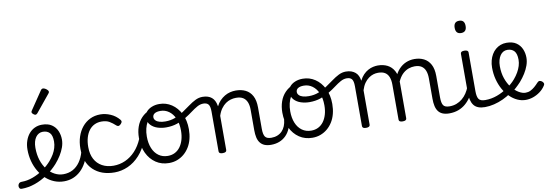

<svg xmlns="http://www.w3.org/2000/svg" viewBox="-144 -1273 4935 1726"><g transform="rotate(-10 2323.5 -409.5)"><path d="M-60 17Q-72 17 -78 7.5Q-84 -2 -83 -14Q-82 -26 -73.5 -35.5Q-65 -45 -47 -45Q2 -45 53 -63.5Q104 -82 150 -114Q196 -146 229 -184Q252 -211 268 -238Q284 -265 292.5 -294Q301 -323 301 -352Q301 -407 278.5 -431Q256 -455 216 -455Q203 -455 197.5 -464.5Q192 -474 192.5 -487Q193 -500 200 -509.5Q207 -519 219 -519Q274 -519 308 -496Q342 -473 358 -436Q374 -399 374 -356Q374 -322 361.5 -286.5Q349 -251 327.5 -216.5Q306 -182 278 -150Q235 -102 180 -64Q125 -26 64 -4.5Q3 17 -60 17Z M329 17Q282 17 240 0Q198 -17 164 -48Q130 -79 105 -121.5Q80 -164 66.5 -214.5Q53 -265 53 -321Q53 -364 65.5 -400.5Q78 -437 100 -463.5Q122 -490 152.5 -504.5Q183 -519 219 -519Q231 -519 237 -509.5Q243 -500 242.5 -487Q242 -474 234.5 -464.5Q227 -455 215 -455Q196 -455 179.5 -446Q163 -437 151 -420Q139 -403 132.5 -379Q126 -355 126 -324Q126 -262 142.5 -211Q159 -160 188 -123.5Q217 -87 254.5 -67Q292 -47 333 -47Q382 -47 420 -67.5Q458 -88 485 -126.5Q512 -165 526 -216Q528 -224 539.5 -225.5Q551 -227 561.5 -222.5Q572 -218 569 -208Q557 -156 535 -114.5Q513 -73 482 -43.5Q451 -14 412.5 1.5Q374 17 329 17Z M180 -617Q171 -617 159 -627Q147 -637 147 -645Q147 -648 148 -651Q149 -654 152 -659L265 -826Q269 -832 274 -835Q279 -838 285 -838Q294 -838 305 -832Q316 -826 324.5 -817Q333 -808 333 -801Q333 -795 331 -791.5Q329 -788 323 -781L197 -627Q187 -617 180 -617Z M791 17Q668 17 595.5 -52.5Q523 -122 523 -246Q523 -306 539.5 -355.5Q556 -405 586 -441.5Q616 -478 658 -498.5Q700 -519 752 -519Q798 -519 844.5 -499Q891 -479 924 -439Q932 -428 930 -420Q928 -412 918 -401Q907 -390 898 -388.5Q889 -387 879 -395Q851 -421 823 -437.5Q795 -454 751 -454Q716 -454 687 -440Q658 -426 637.5 -399Q617 -372 606 -334Q595 -296 595 -248Q595 -184 619 -138.5Q643 -93 687.5 -68.5Q732 -44 791 -44Q804 -44 810.5 -34.5Q817 -25 817 -13.5Q817 -2 810.5 7.5Q804 17 791 17Z M790 17Q781 17 776.5 7.5Q772 -2 772 -13.5Q772 -25 777 -34.5Q782 -44 791 -44Q848 -44 899 -67Q950 -90 991 -134Q1032 -178 1059 -242Q1064 -250 1074.5 -248.5Q1085 -247 1094 -239Q1103 -231 1099 -221Q1069 -143 1020.5 -89.5Q972 -36 912.5 -9.5Q853 17 790 17Z M1287 19Q1219 19 1167.5 -15.5Q1116 -50 1087 -110.5Q1058 -171 1058 -250Q1058 -305 1074 -351Q1090 -397 1121.5 -430Q1153 -463 1199 -481.5Q1245 -500 1305 -500Q1316 -500 1319 -490.5Q1322 -481 1318 -472Q1314 -463 1304 -463Q1272 -463 1245 -453Q1218 -443 1197 -424.5Q1176 -406 1161 -380.5Q1146 -355 1138 -321.5Q1130 -288 1130 -250Q1130 -189 1149 -143Q1168 -97 1203.5 -71.5Q1239 -46 1287 -46Q1323 -46 1351.5 -60.5Q1380 -75 1400 -102Q1420 -129 1431 -166.5Q1442 -204 1442 -250Q1442 -315 1421.5 -361Q1401 -407 1366.5 -431.5Q1332 -456 1291 -456Q1275 -456 1267.5 -465.5Q1260 -475 1260 -487.5Q1260 -500 1267.5 -509.5Q1275 -519 1291 -519Q1352 -519 1402.5 -485.5Q1453 -452 1483.5 -391.5Q1514 -331 1514 -250Q1514 -203 1503.5 -161.5Q1493 -120 1472.5 -87Q1452 -54 1424 -30.5Q1396 -7 1361.5 6Q1327 19 1287 19Z M1316 -301Q1276 -301 1238.5 -313Q1201 -325 1176.5 -351.5Q1152 -378 1152 -418Q1152 -448 1170.5 -470.5Q1189 -493 1220.5 -506Q1252 -519 1289 -519Q1305 -519 1313 -509.5Q1321 -500 1321 -487.5Q1321 -475 1313 -465.5Q1305 -456 1289 -456Q1255 -456 1236.5 -444Q1218 -432 1218 -410Q1218 -394 1230.5 -381Q1243 -368 1266 -361.5Q1289 -355 1319 -355Q1368 -355 1408.5 -371Q1449 -387 1485 -411Q1521 -435 1553.5 -459Q1586 -483 1618 -499Q1650 -515 1684 -515Q1700 -515 1707.5 -505.5Q1715 -496 1714 -484Q1713 -472 1704.5 -463Q1696 -454 1681 -454Q1653 -454 1625 -438.5Q1597 -423 1566.5 -400Q1536 -377 1499 -354.5Q1462 -332 1417 -316.5Q1372 -301 1316 -301Z M2219 17Q2184 17 2159.5 7Q2135 -3 2119.5 -23Q2104 -43 2097.5 -72Q2091 -101 2091 -139V-326Q2091 -366 2079.5 -394.5Q2068 -423 2044 -438.5Q2020 -454 1979 -454Q1955 -454 1930.5 -447Q1906 -440 1884 -424.5Q1862 -409 1843 -383Q1824 -357 1812 -319V-7Q1812 4 1803 9.5Q1794 15 1776 15Q1759 15 1750.5 9.5Q1742 4 1742 -7V-371Q1742 -418 1727.5 -436Q1713 -454 1681 -454Q1668 -454 1662 -463Q1656 -472 1656 -484Q1656 -496 1663 -505.5Q1670 -515 1683 -515Q1710 -515 1731 -508.5Q1752 -502 1767.5 -489Q1783 -476 1792.5 -457Q1802 -438 1806 -414L1808 -407Q1822 -436 1842.5 -457Q1863 -478 1886.5 -492Q1910 -506 1936 -512.5Q1962 -519 1989 -519Q2039 -519 2077.5 -500Q2116 -481 2138 -440.5Q2160 -400 2160 -334V-139Q2160 -88 2175 -66.5Q2190 -45 2232 -45Q2244 -45 2249.5 -35.5Q2255 -26 2254 -14Q2253 -2 2244.5 7.5Q2236 17 2219 17Z M2218 17Q2206 17 2200 7.5Q2194 -2 2195 -14Q2196 -26 2205 -35.5Q2214 -45 2231 -45Q2262 -45 2287 -55Q2312 -65 2330 -83.5Q2348 -102 2358.5 -128Q2369 -154 2372 -186Q2373 -199 2384 -203.5Q2395 -208 2405.5 -203.5Q2416 -199 2415 -186Q2412 -137 2396.5 -99.5Q2381 -62 2355 -36Q2329 -10 2294.5 3.5Q2260 17 2218 17Z M2596 19Q2528 19 2476.5 -15.5Q2425 -50 2396 -110.5Q2367 -171 2367 -250Q2367 -305 2383 -351Q2399 -397 2430.5 -430Q2462 -463 2508 -481.5Q2554 -500 2614 -500Q2625 -500 2628 -490.5Q2631 -481 2627 -472Q2623 -463 2613 -463Q2581 -463 2554 -453Q2527 -443 2506 -424.5Q2485 -406 2470 -380.5Q2455 -355 2447 -321.5Q2439 -288 2439 -250Q2439 -189 2458 -143Q2477 -97 2512.5 -71.5Q2548 -46 2596 -46Q2632 -46 2660.5 -60.5Q2689 -75 2709 -102Q2729 -129 2740 -166.5Q2751 -204 2751 -250Q2751 -315 2730.5 -361Q2710 -407 2675.5 -431.5Q2641 -456 2600 -456Q2584 -456 2576.5 -465.5Q2569 -475 2569 -487.5Q2569 -500 2576.5 -509.5Q2584 -519 2600 -519Q2661 -519 2711.5 -485.5Q2762 -452 2792.5 -391.5Q2823 -331 2823 -250Q2823 -203 2812.5 -161.5Q2802 -120 2781.5 -87Q2761 -54 2733 -30.5Q2705 -7 2670.5 6Q2636 19 2596 19Z M2625 -301Q2585 -301 2547.5 -313Q2510 -325 2485.5 -351.5Q2461 -378 2461 -418Q2461 -448 2479.5 -470.5Q2498 -493 2529.5 -506Q2561 -519 2598 -519Q2614 -519 2622 -509.5Q2630 -500 2630 -487.5Q2630 -475 2622 -465.5Q2614 -456 2598 -456Q2564 -456 2545.5 -444Q2527 -432 2527 -410Q2527 -394 2539.5 -381Q2552 -368 2575 -361.5Q2598 -355 2628 -355Q2677 -355 2717.5 -371Q2758 -387 2794 -411Q2830 -435 2862.5 -459Q2895 -483 2927 -499Q2959 -515 2993 -515Q3009 -515 3016.5 -505.5Q3024 -496 3023 -484Q3022 -472 3013.5 -463Q3005 -454 2990 -454Q2962 -454 2934 -438.5Q2906 -423 2875.5 -400Q2845 -377 2808 -354.5Q2771 -332 2726 -316.5Q2681 -301 2625 -301Z M3085 15Q3068 15 3059.5 9.5Q3051 4 3051 -7V-371Q3051 -418 3036.5 -436Q3022 -454 2990 -454Q2976 -454 2969 -463Q2962 -472 2962 -484Q2962 -496 2969.5 -505.5Q2977 -515 2992 -515Q3021 -515 3042 -507.5Q3063 -500 3078.5 -487Q3094 -474 3103 -455Q3112 -436 3115 -414L3116 -410Q3132 -442 3152.5 -463Q3173 -484 3196 -496.5Q3219 -509 3242 -514Q3265 -519 3285 -519Q3334 -519 3372 -500Q3410 -481 3432.5 -440.5Q3455 -400 3455 -334V-7Q3455 4 3446 9.5Q3437 15 3420 15Q3402 15 3393.5 9.5Q3385 4 3385 -7V-326Q3385 -367 3374 -395.5Q3363 -424 3339.5 -439Q3316 -454 3276 -454Q3254 -454 3232.5 -447.5Q3211 -441 3189.5 -425.5Q3168 -410 3150.5 -385Q3133 -360 3121 -322V-7Q3121 4 3112 9.5Q3103 15 3085 15ZM3846 17Q3811 17 3786 7Q3761 -3 3746 -23Q3731 -43 3724.5 -72Q3718 -101 3718 -139V-326Q3718 -366 3707 -394.5Q3696 -423 3672.5 -438.5Q3649 -454 3610 -454Q3583 -454 3556.5 -445Q3530 -436 3506 -415.5Q3482 -395 3463.5 -360.5Q3445 -326 3434 -276H3408Q3412 -335 3430 -380.5Q3448 -426 3476.5 -457Q3505 -488 3541.5 -503.5Q3578 -519 3619 -519Q3667 -519 3705 -500Q3743 -481 3765 -440.5Q3787 -400 3787 -334V-139Q3787 -88 3801.5 -66.5Q3816 -45 3859 -45Q3870 -45 3875.5 -35.5Q3881 -26 3880 -14Q3879 -2 3871 7.5Q3863 17 3846 17Z M3845 17Q3833 17 3827 7.5Q3821 -2 3822 -14Q3823 -26 3832 -35.5Q3841 -45 3858 -45Q3893 -45 3922 -56Q3951 -67 3975 -87Q3999 -107 4016.5 -133.5Q4034 -160 4045 -189Q4050 -202 4060 -201Q4070 -200 4077.5 -191Q4085 -182 4082 -172Q4069 -131 4047 -96.5Q4025 -62 3995.5 -36.5Q3966 -11 3928.5 3Q3891 17 3845 17Z M4171 17Q4135 17 4109.5 7Q4084 -3 4069 -23Q4054 -43 4047 -72Q4040 -101 4040 -139V-493Q4040 -504 4048.5 -509.5Q4057 -515 4074 -515Q4092 -515 4101 -509.5Q4110 -504 4110 -493V-139Q4110 -88 4125 -66.5Q4140 -45 4184 -45Q4195 -45 4201 -35.5Q4207 -26 4206 -14Q4205 -2 4196.5 7.5Q4188 17 4171 17ZM4075 -676Q4050 -676 4037.5 -690Q4025 -704 4025 -732Q4025 -760 4037.5 -774Q4050 -788 4075 -788Q4100 -788 4112.5 -774Q4125 -760 4125 -732Q4125 -704 4112.5 -690Q4100 -676 4075 -676Z M4171 17Q4156 17 4150 7.5Q4144 -2 4146.5 -14Q4149 -26 4158.5 -35.5Q4168 -45 4184 -45Q4240 -45 4293 -64.5Q4346 -84 4386 -114Q4397 -121 4405.5 -117Q4414 -113 4418.5 -103Q4423 -93 4422.5 -82Q4422 -71 4413 -66Q4380 -42 4339 -23Q4298 -4 4255 6.5Q4212 17 4171 17Z M4387 -112Q4410 -128 4431 -146Q4452 -164 4469 -184Q4492 -211 4508 -239Q4524 -267 4532.5 -295Q4541 -323 4541 -350Q4541 -406 4518.5 -430.5Q4496 -455 4456 -455Q4436 -455 4419.5 -446Q4403 -437 4391 -419.5Q4379 -402 4372 -377.5Q4365 -353 4365 -322Q4365 -260 4382.5 -209.5Q4400 -159 4428.5 -123Q4457 -87 4490 -67Q4523 -47 4552 -47Q4577 -47 4597.5 -57Q4618 -67 4636.5 -83Q4655 -99 4672 -118Q4683 -130 4693.5 -129.5Q4704 -129 4715 -121Q4726 -112 4729 -102Q4732 -92 4724 -81Q4704 -50 4674 -28Q4644 -6 4610.5 5.5Q4577 17 4544 17Q4504 17 4467 0Q4430 -17 4398.5 -48Q4367 -79 4343.5 -121.5Q4320 -164 4307 -214.5Q4294 -265 4294 -321Q4294 -355 4302 -385.5Q4310 -416 4324.5 -440.5Q4339 -465 4359.5 -482.5Q4380 -500 4405 -509.5Q4430 -519 4459 -519Q4514 -519 4548 -496Q4582 -473 4598 -436Q4614 -399 4614 -356Q4614 -322 4601.5 -286.5Q4589 -251 4567.5 -216.5Q4546 -182 4518 -150Q4496 -126 4471.5 -104Q4447 -82 4419 -63Z"/></g></svg>

Font: Playwrite BR Light
Style: Regular
Weight: 300
Version: Version 1.003